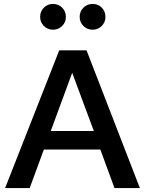

<svg xmlns="http://www.w3.org/2000/svg" viewBox="-20 -956 737 976"><path d="M6 0 281 -700H420L691 0H562L490 -196H203L131 0ZM238 -290H457L347 -586ZM249 -805Q222 -805 203 -824Q184 -843 184 -870Q184 -898 203 -917Q222 -936 249 -936Q277 -936 296 -917Q315 -898 315 -870Q315 -843 296 -824Q277 -805 249 -805ZM451 -805Q423 -805 404 -824Q385 -843 385 -870Q385 -898 404 -917Q423 -936 451 -936Q479 -936 497.5 -917Q516 -898 516 -870Q516 -843 497 -824Q478 -805 451 -805Z"/></svg>

Font: Red Hat Text Medium
Style: Regular
Weight: 500
Designer: Pentagram, MCKL
Foundry: Pentagram, MCKL
Version: Version 1.023